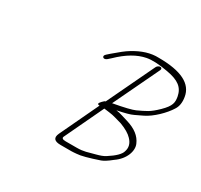

<svg xmlns="http://www.w3.org/2000/svg" viewBox="-140 -840 1059 1014"><g transform="rotate(30 390.0 -333.0)"><path d="M441.4 -286C445.1 -285 455.8 -284 472.2 -282C502.2 -279 530.7 -268 554.8 -262C589.7 -249 615 -234 630.6 -217C651.7 -195 658.1 -171 648.8 -145C643.8 -126 620.3 -102 577.7 -75C563.9 -66 547 -60 524.1 -54C479.6 -43 463.8 -34 416.8 -34H350.8C331.8 -34 324.6 -40 330.1 -51ZM565.9 -610 429.1 -323C428.8 -322 428.8 -322 427.8 -322C424.8 -322 419.5 -318 412 -310C398.6 -296 394.7 -287 411.7 -287L300.1 -51C284.7 -18 300.3 -4 337.3 -4H403.3C412.3 -4 421.6 -5 433.9 -6C458.2 -7 502 -19 563.6 -40C577.2 -45 597 -57 621.3 -77C678.7 -116 696.3 -175 680.4 -210C664.4 -248 630.6 -274 576.7 -290C558.3 -295 523.4 -308 501 -310C545.9 -319 577.4 -327 595.2 -336C613.1 -345 628.3 -352 641.2 -358C687.1 -380 740.9 -433 765.9 -474C779.2 -494 783.4 -520 778.2 -551C766.6 -625 693.3 -662 556.3 -662C508.9 -664 459.2 -649 405.8 -616C387.3 -605 360.6 -584 324.8 -553L306.8 -537C287.7 -521 306.4 -504 325.7 -521L342.5 -536C395.9 -588 448.7 -619 500.9 -629C531.8 -635 574.1 -633 629 -623C702.9 -610 735 -585 744.8 -534C750.4 -501 748.5 -479 703.5 -435C658.6 -391 639.7 -385 591.5 -362C573.9 -354 530.5 -343 462.7 -331L595.9 -610C599.4 -618 595.6 -625 587.6 -625C579.6 -625 569.4 -618 565.9 -610Z"/></g></svg>

Font: MewTooHand
Style: UltIta
Weight: 400
Designer: Mew Too, Robert Jablonski
Version: Version 0.77